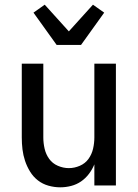

<svg xmlns="http://www.w3.org/2000/svg" viewBox="-20 -792 588 820"><path d="M237 8Q212 8 187 1Q162 -6 142 -21.5Q122 -37 108.5 -59Q95 -81 87 -105Q79 -129 76 -154Q73 -179 73 -205V-520H165V-205Q165 -181 170.5 -157Q176 -133 190 -113.5Q204 -94 227 -84Q250 -74 274 -74Q298 -74 321 -84Q344 -94 358 -113.5Q372 -133 377.5 -157Q383 -181 383 -205V-520H475V0H383V-90Q374 -68 359.5 -49Q345 -30 326 -17Q307 -4 284 2Q261 8 237 8ZM222 -600 123 -738 171 -772 274 -658 377 -772 425 -738 326 -600Z"/></svg>

Font: Iosevka Semi-Condensed Medium
Style: Regular
Weight: 500
Monospace: yes
Designer: Belleve Invis
Foundry: Belleve Invis
Version: Version 27.3.5